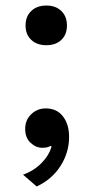

<svg xmlns="http://www.w3.org/2000/svg" viewBox="-20 -530 338 700"><path d="M224.1 -437Q224.1 -404.3 203.9 -384.8Q183.6 -365.2 148.9 -365.2Q114.3 -365.2 93.8 -384.8Q73.2 -404.3 73.2 -437Q73.2 -470.2 94 -490Q114.7 -509.8 148.9 -509.8Q183.1 -509.8 203.6 -490Q224.1 -470.2 224.1 -437ZM147 -134.8Q187 -134.8 209.5 -105.7Q231.9 -76.7 231.9 -30.8Q231.9 25.9 200.7 75Q169.4 124 113.8 149.9L64 106.9Q103.5 92.8 131.3 64.5Q159.2 36.1 168 3.9L164.1 2Q153.8 8.8 133.8 8.8Q110.8 8.8 91.3 -9.5Q71.8 -27.8 71.8 -60.1Q71.8 -92.3 93.8 -113.5Q115.7 -134.8 147 -134.8Z"/></svg>

Font: Work Sans Medium
Style: Regular
Weight: 500
Designer: Wei Huang
Foundry: Wei Huang
Version: Version 2.012